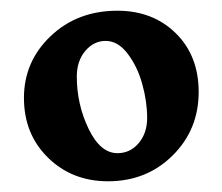

<svg xmlns="http://www.w3.org/2000/svg" viewBox="-20 -731 417 360"><path d="M24.9 -547.4Q24.9 -615.7 75 -663.3Q125 -710.9 200.2 -710.9Q266.6 -710.9 309.6 -668.7Q352.5 -626.5 352.5 -558.6Q352.5 -487.8 303.7 -439.5Q254.9 -391.1 182.6 -391.1Q115.2 -391.1 70.1 -435.3Q24.9 -479.5 24.9 -547.4ZM200.2 -443.8Q224.1 -443.8 240 -462.6Q255.9 -481.4 255.9 -509.8Q255.9 -540.5 246.8 -573.2Q237.8 -606 219.5 -630.1Q201.2 -654.3 178.2 -654.3Q155.8 -654.3 139.9 -635.5Q124 -616.7 124 -587.4Q124 -535.6 146 -489.7Q168 -443.8 200.2 -443.8Z"/></svg>

Font: Cooper*
Style: Bold
Weight: 700
Designer: Owen Earl
Foundry: indestructible type*
Version: Version 0.001